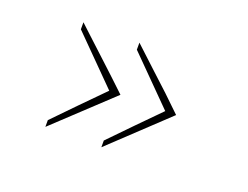

<svg xmlns="http://www.w3.org/2000/svg" viewBox="-63 -521 728 564"><g transform="rotate(20 300.5 -238.5)"><path d="M115 -75V-96L185 -168L255 -239L115 -380V-402L144 -375Q174 -347 211 -313Q248 -279 290 -239ZM290 -75V-96L360 -168L430 -239L290 -380V-402L360 -337Q413 -289 464 -239Z"/></g></svg>

Font: Josefin Sans Thin
Style: Regular
Weight: 250
Designer: Santiago Orozco
Foundry: Typemade
Version: Version 2.000